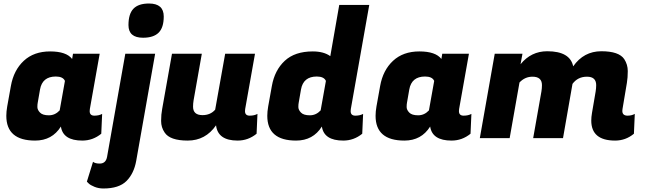

<svg xmlns="http://www.w3.org/2000/svg" viewBox="-20 -787 3674 1094"><path d="M491 -154Q491 -128 517.5 -128Q544 -128 562 -138L557 -25Q509 14 449 14Q339 14 327 -66Q277 14 180 14Q16 14 16 -127Q16 -151 21 -180L42 -297Q58 -387 115.5 -440.5Q173 -494 265.5 -494Q358 -494 391 -451L396 -481H548L492 -166Q491 -160 491 -154ZM195 -202Q193 -193 193 -177Q193 -161 208 -145.5Q223 -130 258.5 -130Q294 -130 320 -158L350 -326Q339 -351 298 -351Q221 -351 208 -277Z M569 287Q542 287 518.5 277.5Q495 268 485 258L475 248L510 135Q522 145 548 145Q583 145 590 107L694 -481H864L756 130Q743 202 700.5 244.5Q658 287 569 287ZM712 -644Q712 -708 740.5 -737.5Q769 -767 829 -767Q913 -767 913 -693Q913 -630 884 -601Q855 -572 795 -572Q712 -572 712 -644Z M1376 -154Q1376 -128 1402.5 -128Q1429 -128 1447 -138L1442 -25Q1394 14 1334 14Q1221 14 1211 -73Q1151 14 1049.5 14Q948 14 918 -32Q898 -61 898 -98Q898 -135 904 -166L960 -481H1130L1083 -215Q1080 -197 1080 -179Q1080 -131 1134 -131Q1179 -131 1206 -162L1263 -481H1433L1377 -166Q1376 -160 1376 -154Z M1978 -154Q1978 -128 2004.5 -128Q2031 -128 2049 -138L2044 -25Q1996 14 1936 14Q1826 14 1814 -66Q1764 14 1667 14Q1503 14 1503 -127Q1503 -151 1508 -180L1529 -297Q1545 -387 1602.5 -440.5Q1660 -494 1762 -494Q1825 -494 1862 -467L1913 -759H2084L1979 -166Q1978 -160 1978 -154ZM1682 -202Q1680 -193 1680 -177Q1680 -161 1695 -145.5Q1710 -130 1745.5 -130Q1781 -130 1807 -158L1837 -326Q1826 -351 1785 -351Q1708 -351 1695 -277Z M2595 -154Q2595 -128 2621.5 -128Q2648 -128 2666 -138L2661 -25Q2613 14 2553 14Q2443 14 2431 -66Q2381 14 2284 14Q2120 14 2120 -127Q2120 -151 2125 -180L2146 -297Q2162 -387 2219.5 -440.5Q2277 -494 2369.5 -494Q2462 -494 2495 -451L2500 -481H2652L2596 -166Q2595 -160 2595 -154ZM2299 -202Q2297 -193 2297 -177Q2297 -161 2312 -145.5Q2327 -130 2362.5 -130Q2398 -130 2424 -158L2454 -326Q2443 -351 2402 -351Q2325 -351 2312 -277Z M3556 -128Q3579 -128 3597 -138L3592 -25Q3545 14 3485 14Q3349 14 3349 -100Q3349 -120 3353 -143L3374 -266Q3377 -284 3377 -302Q3377 -350 3324.5 -350Q3272 -350 3242 -309L3188 0H3018L3065 -266Q3068 -284 3068 -302Q3068 -350 3014 -350Q2971 -350 2940 -317L2884 0H2714L2799 -481H2957L2946 -421Q3006 -495 3098 -495Q3228 -495 3246 -409Q3306 -495 3406.5 -495Q3507 -495 3537 -450Q3557 -419 3557 -382Q3557 -345 3552 -315L3527 -166Q3526 -160 3526 -155Q3526 -128 3556 -128Z"/></svg>

Font: Fugaz One
Style: Regular
Weight: 400
Designer: Daniel Hernandez
Foundry: Daniel Hernandez
Version: Version 1.002